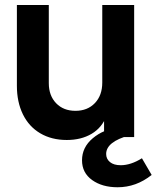

<svg xmlns="http://www.w3.org/2000/svg" viewBox="-20 -564 644 790"><path d="M49.5 -210.8V-543.5H180.8V-222Q180.8 -170.5 211 -139.2Q241.2 -108 290.5 -108Q340 -108 370.4 -139.8Q400.8 -171.5 400.8 -224.5V-543.5H532V0H408.2V-107L418.5 -88Q400 -39 357.1 -13.5Q314.2 12 255 12Q192.2 12 145.5 -15.6Q98.8 -43.2 74.1 -93.9Q49.5 -144.5 49.5 -210.8ZM317.5 95.5Q317.5 42 361.8 4.8Q406 -32.5 472.5 -40.8H512.5V-7Q416.8 19.2 416.8 69.5Q416.8 90 432.5 102.9Q448.2 115.8 476.8 115.8Q518 115.8 564 87.2L604 155.8Q540.5 206.5 463.8 206.5Q400.5 206.5 359 176.8Q317.5 147 317.5 95.5Z"/></svg>

Font: Trafiko Sans Variable
Style: Regular
Weight: 400
Designer: Gumpita Rahayu / Trafiko
Foundry: Tokotype / Trafiko
Version: Version 0.001;FEAKit 1.0